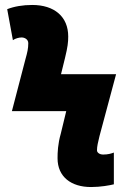

<svg xmlns="http://www.w3.org/2000/svg" viewBox="-20 -744 508 774"><path d="M347 10C386 10 423 3 439 -1V-129C429 -125 415 -121 396 -121C381 -121 371 -129 371 -138C371 -154 375 -170 381 -195L448 -445H226L242 -510C253 -555 255 -574 255 -597C255 -677 199 -724 110 -724C72 -724 37 -718 9 -707L32 -582C41 -589 57 -593 67 -593C80 -593 94 -585 94 -570C94 -548 90 -532 83 -507L28 -296H247L225 -205C213 -163 212 -129 212 -106C212 -31 267 10 347 10Z"/></svg>

Font: Noto Sans Condensed Black
Style: Regular
Weight: 900
Width: 3
Designer: Monotype Design Team
Foundry: Monotype Imaging Inc.
Version: Version 2.013